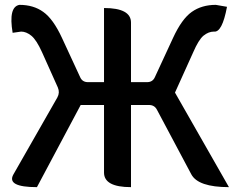

<svg xmlns="http://www.w3.org/2000/svg" viewBox="-20 -770 967 790"><path d="M132 0Q6 0 35 -52L216 -369Q227 -389 218 -410L153 -555Q130 -606 109 -623Q88 -640 67 -640L32 -635Q14 -742 60 -750Q118 -750 158 -721Q199 -692 235 -614L310 -452Q319 -432 342 -432H408V-737Q519 -737 519 -677V-432H585Q608 -432 617 -452L692 -614Q728 -692 769 -721Q810 -750 868 -750L914 -742Q894 -635 860 -640Q838 -640 817 -623Q797 -606 775 -555L700 -389L922 0Q795 0 767 -53L626 -318Q616 -338 593 -338H519V0Q408 0 408 -60V-338H312L132 0Z"/></svg>

Font: Swei Half Moon CJK TC
Style: Medium
Weight: 500
Version: Version 2.125